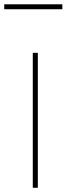

<svg xmlns="http://www.w3.org/2000/svg" viewBox="-47 -890 315 910"><path d="M132.3 -639.6V0H108.4V-639.6ZM248.5 -869.6V-846.2H-26.9V-869.6Z"/></svg>

Font: Yantramanav Thin
Style: Regular
Weight: 250
Version: Version 1.001;PS 1.0;hotconv 1.0.72;makeotf.lib2.5.5900; ttf